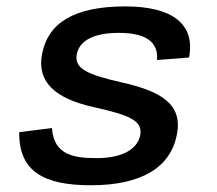

<svg xmlns="http://www.w3.org/2000/svg" viewBox="-20 -552 660 584"><path d="M361 -532.5C204 -532.5 126 -481.5 108 -388C91 -302 149.5 -252 263.5 -226.5C374 -202 415 -185 406.5 -140.5C399 -103 359.5 -71 273 -71C201.5 -71 143.5 -82.5 138 -162.5L38.5 -150C37 -31 112.5 11.5 256.5 11.5C412.5 11.5 499 -44 518 -142.5C536 -234 472.5 -274 349.5 -301.5C244.5 -325.5 205.5 -343.5 213.5 -387C222.5 -431.5 270 -452 342 -452C423 -452 462.5 -424.5 457.5 -369.5L555 -377C575 -481.5 500.5 -532.5 361 -532.5Z"/></svg>

Font: Monaspace Neon Medium
Style: Italic
Weight: 500
Italic angle: -11°
Designer: Riley Cran & the Lettermatic Team
Foundry: Lettermatic
Version: Version 1.200 (Monaspace Neon)